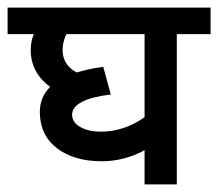

<svg xmlns="http://www.w3.org/2000/svg" viewBox="-44 -486 575 506"><path d="M422 -396V0H337V-90Q283 -61 224 -61Q151 -61 106 -95.5Q61 -130 61 -191Q61 -230 88 -257Q37 -295 37 -354Q37 -377 45 -396H-24V-466H511V-396ZM131 -396Q121 -376 121 -354Q121 -315 158 -295Q187 -304 228 -310L248 -237Q198 -231 172 -217.5Q146 -204 146 -184Q146 -163 168 -151Q190 -139 221 -139Q283 -139 337 -177V-396Z"/></svg>

Font: Cambay Devanagari
Style: Regular
Weight: 700
Designer: Pooja Saxena
Foundry: Pooja Saxena
Version: Version 1.095;PS 001.095;hotconv 1.0.70;makeotf.lib2.5.58329